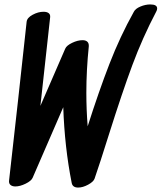

<svg xmlns="http://www.w3.org/2000/svg" viewBox="-20 -868 728 865"><path d="M657 -848Q688 -848 688 -830Q688 -823 684 -816Q622 -698 576 -574Q530 -450 471 -263Q429 -129 406 -63Q401 -49 377 -36Q353 -23 332 -23Q307 -23 303 -44Q271 -205 265 -385L127 -67Q121 -53 95.5 -40.5Q70 -28 49 -28Q35 -28 27 -35Q19 -42 21 -56Q35 -175 61 -413L100 -770Q102 -788 127 -801.5Q152 -815 176 -815Q191 -815 199 -809Q207 -803 206 -791Q190 -643 162 -391Q200 -477 274 -649Q280 -663 305 -675Q330 -687 352 -687Q366 -687 373.5 -680Q381 -673 380 -659Q369 -551 369 -450Q369 -374 375 -299Q425 -456 473 -580Q521 -704 583 -815Q590 -829 612.5 -838.5Q635 -848 657 -848Z"/></svg>

Font: Sedgwick Ave
Style: Regular
Weight: 400
Designer: Kevin Burke, Pedro Vergani
Foundry: Google, Inc.
Version: Version 1.000